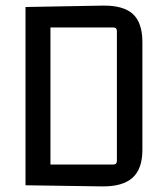

<svg xmlns="http://www.w3.org/2000/svg" viewBox="-20 -660 589 685"><path d="M71 1V-635L347 -640Q420 -641 454 -610Q488 -579 488 -510V-125Q488 -57 452.5 -25.5Q417 6 344 5ZM384 -562H160V-73H384Q397 -73 397 -86V-549Q397 -562 384 -562Z"/></svg>

Font: Gemunu Libre Medium
Style: Regular
Weight: 500
Designer: Puspanada Ekanayake, Sola Matas, Pathum Egodawatta, Kosala Senevirathne
Foundry: mooniak
Version: Version 1.100